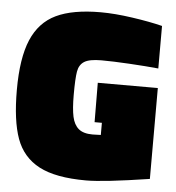

<svg xmlns="http://www.w3.org/2000/svg" viewBox="-51 -730 720 787"><g transform="rotate(5 309.5 -337.0)"><path d="M17 -336Q17 -467 49 -542.5Q81 -618 149 -650.5Q217 -683 332 -683Q390 -683 462.5 -672.5Q535 -662 587 -649V-474Q536 -479 467 -483Q398 -487 352 -487Q303 -487 282 -474Q261 -461 256 -432.5Q251 -404 251 -336Q251 -279 258 -246.5Q265 -214 284.5 -197.5Q304 -181 342 -181L376 -182V-232H346L345 -394H592V-20Q404 9 332 9Q206 9 138 -27Q70 -63 43.5 -136.5Q17 -210 17 -336Z"/></g></svg>

Font: Cairo Black
Style: Regular
Weight: 900
Designer: Mohamed Gaber, Accademia di Belle Arti di Urbino and others
Foundry: Kief Type Foundry, Accademia di Belle Arti di Urbino and others
Version: Version 3.011